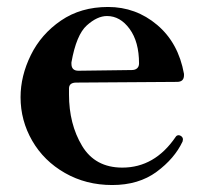

<svg xmlns="http://www.w3.org/2000/svg" viewBox="-20 -518 598 551"><path d="M505 -118 504 -112Q481 -63 429.5 -25Q378 13 302 13Q227 13 166.5 -21.5Q106 -56 72.5 -114Q39 -172 39 -239Q39 -300 68.5 -360Q98 -420 155 -459Q212 -498 290 -498Q370 -498 431 -446.5Q492 -395 508 -306V-302Q508 -283 488 -283L199 -281Q178 -281 178 -264V-247Q178 -162 215.5 -99.5Q253 -37 331 -37Q424 -37 484 -125Q487 -130 493 -130Q495 -130 499 -128Q505 -124 505 -118ZM185 -339V-335Q185 -315 205 -315L358 -317Q368 -317 373.5 -322Q379 -327 379 -336Q379 -398 352 -435Q325 -472 287 -472Q259 -472 229 -445Q199 -418 185 -339Z"/></svg>

Font: Shippori Mincho B1 ExtraBold
Style: Regular
Weight: 800
Designer: FONTDASU
Foundry: FONTDASU / Google Inc. / but / Adobe
Version: Version 3.110; ttfautohint (v1.8.3)